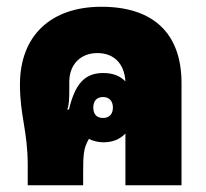

<svg xmlns="http://www.w3.org/2000/svg" viewBox="-20 -548 609 568"><path d="M62 0H226V-35C226 -90 227 -110 243 -137C255 -131 270 -127 286 -127C313 -127 335 -136 351 -153V0H517V-302C517 -449 434 -528 280 -528C130 -528 39 -442 39 -298C39 -206 62 -160 62 -60ZM179 -224C184 -237 185 -251 185 -289V-306C185 -357 218 -391 268 -391C317 -391 348 -360 351 -307C335 -324 313 -332 285 -332C231 -332 202 -300 184 -224ZM285 -199C266 -199 256 -210 256 -230C256 -249 266 -261 285 -261C303 -261 314 -249 314 -230C314 -210 303 -199 285 -199Z"/></svg>

Font: Noto Sans Thai Looped UI Narrow Black
Style: Regular
Weight: 900
Width: 4
Designer: Cadson Demak Team
Foundry: Cadson Demak Co., Ltd.
Version: Version 1.000